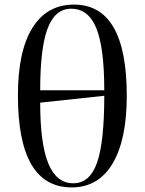

<svg xmlns="http://www.w3.org/2000/svg" viewBox="-20 -802 630 836"><path d="M292 14Q58 14 58 -387Q58 -579 121 -680.5Q184 -782 302 -782Q532 -782 532 -385Q532 -193 470 -89.5Q408 14 292 14ZM155 -409H434Q434 -594 399.5 -679Q365 -764 290 -764Q220 -764 187.5 -678.5Q155 -593 155 -409ZM299 -4Q371 -4 402.5 -93.5Q434 -183 434 -385L155 -355Q155 -176 190.5 -90Q226 -4 299 -4Z"/></svg>

Font: Display Regular
Style: Regular
Weight: 400
Designer: Latin by Veronika Burian and Jose Scaglione. Greek by Irene Vlachou. Cyrillic by Vera Evstafieva.
Foundry: TypeTogether
Version: Version 3.002